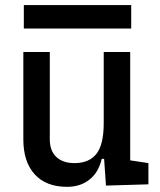

<svg xmlns="http://www.w3.org/2000/svg" viewBox="-20 -721 626 751"><path d="M242.2 9.8Q160.6 9.8 116 -38.8Q71.3 -87.4 71.3 -175.8V-517.6H174.8V-175.8Q174.8 -131.3 200.2 -107.2Q225.6 -83 271.5 -83Q328.1 -83 356.9 -118.9Q385.7 -154.8 385.7 -239.3V-517.6H489.3V-93.8L560.5 -83V0L394.5 4.9L387.2 -99.6H377.9Q365.7 -46.9 330.1 -18.6Q294.4 9.8 242.2 9.8ZM73.2 -609.4V-701.2H493.2V-609.4Z"/></svg>

Font: Cascadia Code NF
Style: Regular
Weight: 400
Monospace: yes
Designer: Aaron Bell
Foundry: Saja Typeworks
Version: Version 2404.023; ttfautohint (v1.8.4)